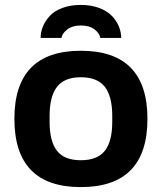

<svg xmlns="http://www.w3.org/2000/svg" viewBox="-20 -743 653 775"><path d="M306.2 -723.1Q347.2 -723.1 379.4 -711.2Q411.6 -699.2 430.7 -679.7Q449.7 -660.2 459.5 -637Q469.2 -613.8 469.2 -589.8H384.8Q382.3 -608.4 361.6 -624.3Q340.8 -640.1 306.2 -640.1Q272.5 -640.1 252 -624.5Q231.4 -608.9 228 -589.8H144Q144 -614.3 153.6 -637Q163.1 -659.7 181.6 -679.4Q200.2 -699.2 232.4 -711.2Q264.6 -723.1 306.2 -723.1ZM306.2 12.2Q38.1 12.2 38.1 -263.2Q38.1 -538.1 306.2 -538.1Q575.2 -538.1 575.2 -263.2Q575.2 12.2 306.2 12.2ZM306.2 -96.2Q373 -96.2 403.1 -134.3Q433.1 -172.4 433.1 -251V-274.9Q433.1 -354 403.1 -392.6Q373 -431.2 306.2 -431.2Q240.2 -431.2 210.2 -392.6Q180.2 -354 180.2 -274.9V-251Q180.2 -172.4 210 -134.3Q239.7 -96.2 306.2 -96.2Z"/></svg>

Font: Archivo
Style: Bold
Weight: 700
Designer: Hector Gatti
Foundry: Omnibus-Type
Version: Version 2.001